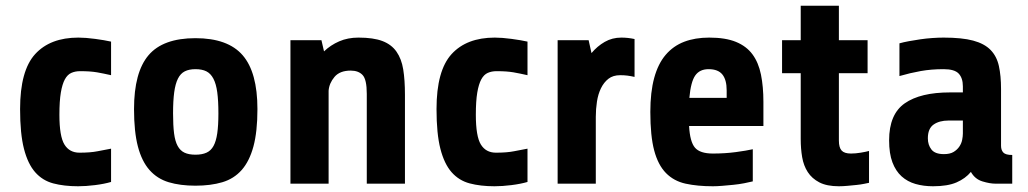

<svg xmlns="http://www.w3.org/2000/svg" viewBox="-20 -640 3582 669"><path d="M367 -6Q343 1 311 5Q279 9 252 9Q203 9 165.5 -1Q128 -11 102.5 -40Q77 -69 63.5 -121.5Q50 -174 50 -260Q50 -394 102.5 -451.5Q155 -509 253 -509Q278 -509 311.5 -504.5Q345 -500 367 -495V-378Q353 -381 341.5 -383.5Q330 -386 318 -388Q306 -390 292 -391Q278 -392 259 -392Q242 -392 228.5 -386Q215 -380 206 -363.5Q197 -347 192 -317.5Q187 -288 187 -240Q187 -165 204.5 -136.5Q222 -108 257 -108Q295 -108 320 -113Q345 -118 367 -122Z M877 -260Q877 -181 863 -129.5Q849 -78 822 -47.5Q795 -17 754.5 -5Q714 7 661 7Q608 7 568 -5Q528 -17 501 -47.5Q474 -78 460.5 -129.5Q447 -181 447 -260Q447 -388 497.5 -447.5Q548 -507 661 -507Q774 -507 825.5 -447.5Q877 -388 877 -260ZM741 -245Q741 -289 737 -318.5Q733 -348 723.5 -366Q714 -384 699 -391.5Q684 -399 661 -399Q639 -399 624 -391.5Q609 -384 600 -366Q591 -348 587 -318.5Q583 -289 583 -245Q583 -203 586.5 -175.5Q590 -148 599 -131.5Q608 -115 623 -108Q638 -101 661 -101Q684 -101 699.5 -108Q715 -115 724 -131.5Q733 -148 737 -175.5Q741 -203 741 -245Z M992 0V-500H1100L1109 -461Q1132 -483 1162 -496Q1192 -509 1229 -509Q1281 -509 1312.5 -497Q1344 -485 1361.5 -460Q1379 -435 1385 -398Q1391 -361 1391 -310V0H1258V-313Q1258 -363 1243.5 -378.5Q1229 -394 1202 -394Q1164 -394 1145.5 -372Q1127 -350 1125 -324V0Z M1818 -6Q1794 1 1762 5Q1730 9 1703 9Q1654 9 1616.5 -1Q1579 -11 1553.5 -40Q1528 -69 1514.5 -121.5Q1501 -174 1501 -260Q1501 -394 1553.5 -451.5Q1606 -509 1704 -509Q1729 -509 1762.5 -504.5Q1796 -500 1818 -495V-378Q1804 -381 1792.5 -383.5Q1781 -386 1769 -388Q1757 -390 1743 -391Q1729 -392 1710 -392Q1693 -392 1679.5 -386Q1666 -380 1657 -363.5Q1648 -347 1643 -317.5Q1638 -288 1638 -240Q1638 -165 1655.5 -136.5Q1673 -108 1708 -108Q1746 -108 1771 -113Q1796 -118 1818 -122Z M1923 0V-500H2031L2041 -455Q2061 -479 2087 -494Q2113 -509 2145 -509Q2168 -509 2191 -504V-372Q2178 -375 2166.5 -376.5Q2155 -378 2141 -378Q2116 -378 2100 -365.5Q2084 -353 2074 -332.5Q2064 -312 2060 -286Q2056 -260 2056 -233V0Z M2381 -201Q2384 -146 2401.5 -125.5Q2419 -105 2464 -105Q2506 -105 2543.5 -110Q2581 -115 2603 -120V-8Q2591 -5 2573 -1.5Q2555 2 2535 4Q2515 6 2496.5 7.5Q2478 9 2464 9Q2410 9 2369 0Q2328 -9 2300.5 -37Q2273 -65 2259.5 -115.5Q2246 -166 2246 -250Q2246 -319 2259.5 -368.5Q2273 -418 2299.5 -449Q2326 -480 2364 -494.5Q2402 -509 2451 -509Q2508 -509 2544.5 -494Q2581 -479 2602 -450.5Q2623 -422 2631.5 -380Q2640 -338 2640 -285V-201ZM2449 -399Q2418 -399 2402.5 -377Q2387 -355 2382 -299H2512V-325Q2512 -362 2497 -380.5Q2482 -399 2449 -399Z M2903 -385V-150Q2903 -126 2912.5 -115.5Q2922 -105 2945 -105Q2961 -105 2979 -108Q2997 -111 3008 -114V-3Q3003 -2 2991 0.5Q2979 3 2964 4.5Q2949 6 2933 7.5Q2917 9 2903 9Q2861 9 2835 -4.5Q2809 -18 2794.5 -40.5Q2780 -63 2775 -92.5Q2770 -122 2770 -155V-385H2705V-500H2770V-620H2903V-500H3003V-385Z M3449 0Q3429 0 3403 -8Q3377 -16 3363 -41Q3344 -18 3313 -4.5Q3282 9 3231 9Q3198 9 3170 1Q3142 -7 3121.5 -25.5Q3101 -44 3089.5 -74.5Q3078 -105 3078 -151Q3078 -242 3132.5 -280Q3187 -318 3290 -318H3335V-339Q3335 -368 3320.5 -383.5Q3306 -399 3268 -399Q3225 -399 3188.5 -392.5Q3152 -386 3114 -375V-489Q3128 -493 3147 -496.5Q3166 -500 3186.5 -503Q3207 -506 3228.5 -507.5Q3250 -509 3268 -509Q3332 -509 3371 -498.5Q3410 -488 3431.5 -466Q3453 -444 3460.5 -410Q3468 -376 3468 -330V-132Q3468 -117 3476 -108.5Q3484 -100 3507 -100V0ZM3269 -103Q3290 -103 3302.5 -110.5Q3315 -118 3322.5 -129Q3330 -140 3332.5 -152.5Q3335 -165 3335 -175V-220H3285Q3253 -220 3233 -206Q3213 -192 3213 -158Q3213 -135 3225.5 -119Q3238 -103 3269 -103Z"/></svg>

Font: Share
Style: Bold
Weight: 700
Designer: Ralph du Carrois
Version: Version 1.002